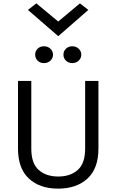

<svg xmlns="http://www.w3.org/2000/svg" viewBox="-20 -1110 694 1141"><path d="M146 -1051 196 -1090 326 -982 455 -1090 505 -1051 326 -895ZM87 -227V-629H166V-227Q166 -139 210 -100Q254 -61 326 -61Q398 -61 442 -100Q486 -139 486 -227V-629H565V-227Q565 -109 500 -49Q435 11 325.5 11Q216 11 151.5 -49Q87 -109 87 -227ZM203.5 -749.5Q189 -764 189 -785Q189 -806 203.5 -820.5Q218 -835 241 -835Q264 -835 279.5 -820.5Q295 -806 295 -785Q295 -764 279.5 -749.5Q264 -735 241 -735Q218 -735 203.5 -749.5ZM372 -749.5Q357 -764 357 -785Q357 -806 372 -820.5Q387 -835 409.5 -835Q432 -835 447.5 -820.5Q463 -806 463 -785Q463 -764 447.5 -749.5Q432 -735 409.5 -735Q387 -735 372 -749.5Z"/></svg>

Font: Karmilla
Style: Regular
Weight: 400
Designer: Jonathan Pinhorn
Version: Version 1.000